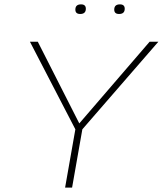

<svg xmlns="http://www.w3.org/2000/svg" viewBox="-20 -859 745 879"><path d="M278 0 325 -267 117 -668H153L343 -294L665 -668H705L357 -267L310 0ZM347 -795Q325 -795 325 -815Q325 -839 351 -839Q373 -839 373 -819Q373 -795 347 -795ZM525 -795Q503 -795 503 -815Q503 -839 529 -839Q551 -839 551 -819Q551 -795 525 -795Z"/></svg>

Font: Celebes Thin
Style: Italic
Weight: 250
Italic angle: -10°
Designer: Anugrah Pasau
Foundry: Lafontype
Version: Version 1.000; ttfautohint (v1.8.4)